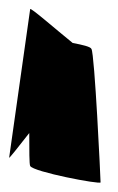

<svg xmlns="http://www.w3.org/2000/svg" viewBox="-29 -721 258 420"><path d="M-9 -376C-9 -374 10 -398 35 -430C35 -391 35 -362 37 -358C43 -345 191 -317 191 -322C191 -330 178 -604 171 -614C169 -619 151 -623 130 -627C94 -656 37 -706 37 -701Z"/></svg>

Font: Ampere
Style: SCSuCnd
Weight: 400
Version: Version 1